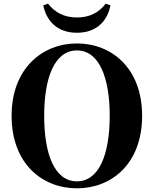

<svg xmlns="http://www.w3.org/2000/svg" viewBox="-20 -1003 835 1043"><path d="M215 -974C231 -895 286 -825 398 -825C510 -825 565 -895 580 -974L554 -983C518 -935 466 -908 398 -908C330 -908 278 -935 241 -983ZM220 -374C220 -578 275 -729 398 -729C520 -729 576 -578 576 -374C576 -168 520 -18 398 -18C275 -18 220 -168 220 -374ZM398 -767C211 -767 43 -632 43 -374C43 -113 210 20 398 20C587 20 752 -114 752 -374C752 -633 586 -767 398 -767Z"/></svg>

Font: Noto Serif SC Black
Style: Regular
Weight: 900
Designer: Ryoko NISHIZUKA 西塚涼子 (kana & ideographs); Frank Grießhammer (Latin, Greek & Cyrillic); Wenlong ZHANG 张文龙 (bopomofo); San
Foundry: Adobe
Version: Version 2.001;hotconv 1.1.0;makeotfexe 2.6.0